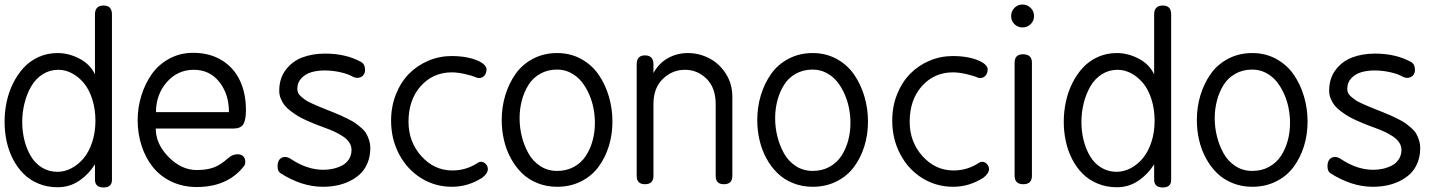

<svg xmlns="http://www.w3.org/2000/svg" viewBox="-20 -805 6317 839"><path d="M395 -480V-742.2Q395 -780.8 433.1 -780.8Q469.2 -780.8 469.2 -742.2V-19Q469.2 14.2 433.1 14.2Q395 14.2 395 -20V-86.9Q366.7 -42.5 325.2 -14.6Q283.7 13.2 231.9 13.2Q186.5 13.2 148.2 -2.7Q109.9 -18.6 82.8 -45.7Q55.7 -72.8 36.9 -109.1Q18.1 -145.5 9 -187Q0 -228.5 0 -272.9Q0 -316.9 9 -359.6Q18.1 -402.3 37.1 -440.9Q56.2 -479.5 83.3 -509Q110.4 -538.6 148.7 -555.9Q187 -573.2 231.9 -573.2Q280.8 -573.2 327.6 -548.6Q374.5 -523.9 395 -480ZM231 -54.2Q262.2 -54.2 291.7 -69.6Q321.3 -85 344.7 -112.5Q368.2 -140.1 382.6 -183.1Q397 -226.1 397 -276.9Q397 -328.1 383.3 -371.1Q369.6 -414.1 346.7 -441.7Q323.7 -469.2 294.9 -484.6Q266.1 -500 234.9 -500Q197.3 -500 166.5 -480.5Q135.7 -460.9 116.7 -428.2Q97.7 -395.5 87.4 -355.2Q77.1 -314.9 77.1 -272Q77.1 -230 86.9 -191.4Q96.7 -152.8 115.2 -121.8Q133.8 -90.8 163.8 -72.5Q193.8 -54.2 231 -54.2Z M823.7 -574.2Q896 -574.2 948.7 -542Q1001.5 -509.8 1028.1 -453.6Q1054.7 -397.5 1054.7 -324.2Q1054.7 -280.8 1043.2 -262Q1031.7 -243.2 998.5 -243.2H660.6Q660.6 -175.8 716.8 -118.9Q772.9 -62 839.4 -62Q882.8 -62 912.8 -72.8Q942.9 -83.5 975.6 -112.8Q995.1 -130.9 1018.6 -130.9Q1033.7 -130.9 1042.7 -122.3Q1051.8 -113.8 1051.8 -97.2Q1051.8 -84.5 1044.4 -77.1Q973.6 12.2 839.4 12.2Q779.3 12.2 729.7 -11.2Q680.2 -34.7 648.2 -74.7Q616.2 -114.7 598.9 -167.5Q581.5 -220.2 581.5 -279.8Q581.5 -335.4 597.9 -387.9Q614.3 -440.4 644 -482.2Q673.8 -523.9 720.7 -549.1Q767.6 -574.2 823.7 -574.2ZM661.6 -314.9H980.5Q980.5 -393.6 938.5 -446.8Q896.5 -500 826.7 -500Q755.9 -500 708.7 -445.8Q661.6 -391.6 661.6 -314.9Z M1254.9 -107.9Q1323.7 -63 1393.1 -63Q1414.6 -63 1435.3 -67.6Q1456.1 -72.3 1474.6 -81.8Q1493.2 -91.3 1504.6 -109.1Q1516.1 -127 1516.1 -149.9Q1516.1 -167.5 1506.1 -182.6Q1496.1 -197.8 1477.8 -209.5Q1459.5 -221.2 1441.9 -229.5Q1424.3 -237.8 1400.9 -246.1Q1377.4 -254.9 1360.8 -261.2Q1344.2 -267.6 1321.5 -277.8Q1298.8 -288.1 1283.4 -297.1Q1268.1 -306.2 1251 -319.1Q1233.9 -332 1223.6 -345Q1213.4 -357.9 1206.8 -374.3Q1200.2 -390.6 1200.2 -408.2Q1200.2 -462.4 1228.8 -500Q1257.3 -537.6 1301.5 -554.2Q1345.7 -570.8 1400.9 -570.8Q1490.2 -570.8 1556.2 -535.2Q1575.2 -525.4 1575.2 -500Q1575.2 -483.4 1565.4 -474.1Q1555.7 -464.8 1541 -464.8Q1530.3 -464.8 1519 -471.2Q1500.5 -481.9 1466.8 -489.5Q1433.1 -497.1 1398.9 -497.1Q1367.2 -497.1 1341.3 -489.7Q1315.4 -482.4 1297.4 -463.6Q1279.3 -444.8 1279.3 -417Q1279.3 -407.2 1283.2 -398.7Q1287.1 -390.1 1297.1 -381.8Q1307.1 -373.5 1315.2 -367.7Q1323.2 -361.8 1341.1 -353.8Q1358.9 -345.7 1368.4 -341.6Q1377.9 -337.4 1400.6 -328.4Q1423.3 -319.3 1432.1 -315.9Q1456.1 -306.2 1467.8 -301Q1479.5 -295.9 1500.5 -285.4Q1521.5 -274.9 1532.5 -267.1Q1543.5 -259.3 1558.1 -246.8Q1572.8 -234.4 1580.1 -221.9Q1587.4 -209.5 1592.8 -192.6Q1598.1 -175.8 1598.1 -157.2Q1598.1 -121.6 1585.9 -92.5Q1573.7 -63.5 1553.7 -44.7Q1533.7 -25.9 1506.6 -12.9Q1479.5 0 1450.7 5.6Q1421.9 11.2 1391.1 11.2Q1298.8 11.2 1206.1 -47.9Q1192.9 -56.6 1192.9 -78.1Q1192.9 -98.1 1201.9 -108.6Q1210.9 -119.1 1226.1 -119.1Q1238.8 -119.1 1254.9 -107.9Z M1954.1 -488.8Q1872.6 -488.8 1818.8 -429Q1765.1 -369.1 1765.1 -272.9Q1765.1 -185.1 1821.3 -122.6Q1877.4 -60.1 1957 -60.1Q2018.1 -60.1 2068.8 -94.2Q2074.2 -98.1 2082 -98.1Q2093.3 -98.1 2102.5 -88.6Q2111.8 -79.1 2111.8 -65.9Q2111.8 -47.9 2087.9 -28.8Q2025.9 11.2 1955.1 11.2Q1881.3 11.2 1820.3 -26.6Q1759.3 -64.5 1724.1 -130.9Q1689 -197.3 1689 -277.8Q1689 -339.8 1710.2 -393.1Q1731.4 -446.3 1767.3 -482.7Q1803.2 -519 1851.6 -539.6Q1899.9 -560.1 1953.1 -560.1Q2024.4 -560.1 2071.8 -538.1Q2086.9 -531.2 2096.4 -521.5Q2106 -511.7 2106 -502Q2106 -485.4 2096.7 -474.6Q2087.4 -463.9 2072.8 -463.9Q2068.8 -463.9 2063 -465.8Q2041.5 -475.1 2010 -481.9Q1978.5 -488.8 1954.1 -488.8Z M2656.2 -273.9Q2656.2 -216.8 2640.4 -166Q2624.5 -115.2 2595 -75.4Q2565.4 -35.6 2518.8 -12.2Q2472.2 11.2 2414.6 11.2Q2368.2 11.2 2328.4 -4.9Q2288.6 -21 2260.3 -48.8Q2231.9 -76.7 2211.9 -113.8Q2191.9 -150.9 2182.1 -193.4Q2172.4 -235.8 2172.4 -280.8Q2172.4 -337.4 2188.2 -389.4Q2204.1 -441.4 2233.4 -482.7Q2262.7 -523.9 2309.8 -548.6Q2356.9 -573.2 2414.6 -573.2Q2472.2 -573.2 2519 -547.6Q2565.9 -522 2595.5 -479.2Q2625 -436.5 2640.6 -383.5Q2656.2 -330.6 2656.2 -273.9ZM2414.6 -501Q2373 -501 2340.6 -482.7Q2308.1 -464.4 2289.1 -433.6Q2270 -402.8 2260.3 -365.7Q2250.5 -328.6 2250.5 -288.1Q2250.5 -248 2260.3 -208.7Q2270 -169.4 2289.1 -135Q2308.1 -100.6 2340.8 -79.3Q2373.5 -58.1 2414.6 -58.1Q2455.6 -58.1 2488 -75.9Q2520.5 -93.8 2540 -123.8Q2559.6 -153.8 2569.6 -190.7Q2579.6 -227.5 2579.6 -268.1Q2579.6 -299.3 2573.5 -331.3Q2567.4 -363.3 2554 -393.8Q2540.5 -424.3 2521.5 -448Q2502.4 -471.7 2474.9 -486.3Q2447.3 -501 2414.6 -501Z M2762.2 -36.1V-523.9Q2762.2 -563 2798.3 -563Q2835.4 -563 2835.4 -523.9V-485.8Q2859.4 -529.3 2899.2 -551.3Q2939 -573.2 2985.4 -573.2Q3034.2 -573.2 3078.4 -550.8Q3122.6 -528.3 3151.4 -483.6Q3180.2 -439 3180.2 -381.8V-36.1Q3180.2 0 3143.1 0Q3107.4 0 3107.4 -36.1V-350.1Q3107.4 -421.4 3067.6 -460.7Q3027.8 -500 2973.1 -500Q2917.5 -500 2876.5 -460.2Q2835.4 -420.4 2835.4 -350.1V-36.1Q2835.4 0 2798.3 0Q2762.2 0 2762.2 -36.1Z M3772.9 -273.9Q3772.9 -216.8 3757.1 -166Q3741.2 -115.2 3711.7 -75.4Q3682.1 -35.6 3635.5 -12.2Q3588.9 11.2 3531.2 11.2Q3484.9 11.2 3445.1 -4.9Q3405.3 -21 3377 -48.8Q3348.6 -76.7 3328.6 -113.8Q3308.6 -150.9 3298.8 -193.4Q3289.1 -235.8 3289.1 -280.8Q3289.1 -337.4 3304.9 -389.4Q3320.8 -441.4 3350.1 -482.7Q3379.4 -523.9 3426.5 -548.6Q3473.6 -573.2 3531.2 -573.2Q3588.9 -573.2 3635.7 -547.6Q3682.6 -522 3712.2 -479.2Q3741.7 -436.5 3757.3 -383.5Q3772.9 -330.6 3772.9 -273.9ZM3531.2 -501Q3489.7 -501 3457.3 -482.7Q3424.8 -464.4 3405.8 -433.6Q3386.7 -402.8 3377 -365.7Q3367.2 -328.6 3367.2 -288.1Q3367.2 -248 3377 -208.7Q3386.7 -169.4 3405.8 -135Q3424.8 -100.6 3457.5 -79.3Q3490.2 -58.1 3531.2 -58.1Q3572.3 -58.1 3604.7 -75.9Q3637.2 -93.8 3656.7 -123.8Q3676.3 -153.8 3686.3 -190.7Q3696.3 -227.5 3696.3 -268.1Q3696.3 -299.3 3690.2 -331.3Q3684.1 -363.3 3670.7 -393.8Q3657.2 -424.3 3638.2 -448Q3619.1 -471.7 3591.6 -486.3Q3564 -501 3531.2 -501Z M4144 -488.8Q4062.5 -488.8 4008.8 -429Q3955.1 -369.1 3955.1 -272.9Q3955.1 -185.1 4011.2 -122.6Q4067.4 -60.1 4147 -60.1Q4208 -60.1 4258.8 -94.2Q4264.2 -98.1 4272 -98.1Q4283.2 -98.1 4292.5 -88.6Q4301.8 -79.1 4301.8 -65.9Q4301.8 -47.9 4277.8 -28.8Q4215.8 11.2 4145 11.2Q4071.3 11.2 4010.3 -26.6Q3949.2 -64.5 3914.1 -130.9Q3878.9 -197.3 3878.9 -277.8Q3878.9 -339.8 3900.1 -393.1Q3921.4 -446.3 3957.3 -482.7Q3993.2 -519 4041.5 -539.6Q4089.8 -560.1 4143.1 -560.1Q4214.4 -560.1 4261.7 -538.1Q4276.9 -531.2 4286.4 -521.5Q4295.9 -511.7 4295.9 -502Q4295.9 -485.4 4286.6 -474.6Q4277.3 -463.9 4262.7 -463.9Q4258.8 -463.9 4252.9 -465.8Q4231.4 -475.1 4200 -481.9Q4168.5 -488.8 4144 -488.8Z M4413.6 -37.1V-530.8Q4413.6 -567.9 4450.2 -567.9Q4489.3 -567.9 4489.3 -530.8V-37.1Q4489.3 0 4451.7 0Q4413.6 0 4413.6 -37.1ZM4412.8 -699.5Q4398.4 -713.9 4398.4 -734.9Q4398.4 -755.9 4412.8 -770.5Q4427.2 -785.2 4448.2 -785.2Q4469.2 -785.2 4483.9 -770.5Q4498.5 -755.9 4498.5 -734.9Q4498.5 -713.9 4483.9 -699.5Q4469.2 -685.1 4448.2 -685.1Q4427.2 -685.1 4412.8 -699.5Z M5023.4 -480V-742.2Q5023.4 -780.8 5061.5 -780.8Q5097.7 -780.8 5097.7 -742.2V-19Q5097.7 14.2 5061.5 14.2Q5023.4 14.2 5023.4 -20V-86.9Q4995.1 -42.5 4953.6 -14.6Q4912.1 13.2 4860.4 13.2Q4814.9 13.2 4776.6 -2.7Q4738.3 -18.6 4711.2 -45.7Q4684.1 -72.8 4665.3 -109.1Q4646.5 -145.5 4637.5 -187Q4628.4 -228.5 4628.4 -272.9Q4628.4 -316.9 4637.5 -359.6Q4646.5 -402.3 4665.5 -440.9Q4684.6 -479.5 4711.7 -509Q4738.8 -538.6 4777.1 -555.9Q4815.4 -573.2 4860.4 -573.2Q4909.2 -573.2 4956.1 -548.6Q5002.9 -523.9 5023.4 -480ZM4859.4 -54.2Q4890.6 -54.2 4920.2 -69.6Q4949.7 -85 4973.1 -112.5Q4996.6 -140.1 5011 -183.1Q5025.4 -226.1 5025.4 -276.9Q5025.4 -328.1 5011.7 -371.1Q4998 -414.1 4975.1 -441.7Q4952.1 -469.2 4923.3 -484.6Q4894.5 -500 4863.3 -500Q4825.7 -500 4794.9 -480.5Q4764.2 -460.9 4745.1 -428.2Q4726.1 -395.5 4715.8 -355.2Q4705.6 -314.9 4705.6 -272Q4705.6 -230 4715.3 -191.4Q4725.1 -152.8 4743.7 -121.8Q4762.2 -90.8 4792.2 -72.5Q4822.3 -54.2 4859.4 -54.2Z M5693.8 -273.9Q5693.8 -216.8 5678 -166Q5662.1 -115.2 5632.6 -75.4Q5603 -35.6 5556.4 -12.2Q5509.8 11.2 5452.1 11.2Q5405.8 11.2 5366 -4.9Q5326.2 -21 5297.9 -48.8Q5269.5 -76.7 5249.5 -113.8Q5229.5 -150.9 5219.7 -193.4Q5210 -235.8 5210 -280.8Q5210 -337.4 5225.8 -389.4Q5241.7 -441.4 5271 -482.7Q5300.3 -523.9 5347.4 -548.6Q5394.5 -573.2 5452.1 -573.2Q5509.8 -573.2 5556.6 -547.6Q5603.5 -522 5633.1 -479.2Q5662.6 -436.5 5678.2 -383.5Q5693.8 -330.6 5693.8 -273.9ZM5452.1 -501Q5410.6 -501 5378.2 -482.7Q5345.7 -464.4 5326.7 -433.6Q5307.6 -402.8 5297.9 -365.7Q5288.1 -328.6 5288.1 -288.1Q5288.1 -248 5297.9 -208.7Q5307.6 -169.4 5326.7 -135Q5345.7 -100.6 5378.4 -79.3Q5411.1 -58.1 5452.1 -58.1Q5493.2 -58.1 5525.6 -75.9Q5558.1 -93.8 5577.6 -123.8Q5597.2 -153.8 5607.2 -190.7Q5617.2 -227.5 5617.2 -268.1Q5617.2 -299.3 5611.1 -331.3Q5605 -363.3 5591.6 -393.8Q5578.1 -424.3 5559.1 -448Q5540 -471.7 5512.5 -486.3Q5484.9 -501 5452.1 -501Z M5842.8 -107.9Q5911.6 -63 5981 -63Q6002.4 -63 6023.2 -67.6Q6043.9 -72.3 6062.5 -81.8Q6081.1 -91.3 6092.5 -109.1Q6104 -127 6104 -149.9Q6104 -167.5 6094 -182.6Q6084 -197.8 6065.7 -209.5Q6047.4 -221.2 6029.8 -229.5Q6012.2 -237.8 5988.8 -246.1Q5965.3 -254.9 5948.7 -261.2Q5932.1 -267.6 5909.4 -277.8Q5886.7 -288.1 5871.3 -297.1Q5856 -306.2 5838.9 -319.1Q5821.8 -332 5811.5 -345Q5801.3 -357.9 5794.7 -374.3Q5788.1 -390.6 5788.1 -408.2Q5788.1 -462.4 5816.7 -500Q5845.2 -537.6 5889.4 -554.2Q5933.6 -570.8 5988.8 -570.8Q6078.1 -570.8 6144 -535.2Q6163.1 -525.4 6163.1 -500Q6163.1 -483.4 6153.3 -474.1Q6143.6 -464.8 6128.9 -464.8Q6118.2 -464.8 6106.9 -471.2Q6088.4 -481.9 6054.7 -489.5Q6021 -497.1 5986.8 -497.1Q5955.1 -497.1 5929.2 -489.7Q5903.3 -482.4 5885.3 -463.6Q5867.2 -444.8 5867.2 -417Q5867.2 -407.2 5871.1 -398.7Q5875 -390.1 5885 -381.8Q5895 -373.5 5903.1 -367.7Q5911.1 -361.8 5929 -353.8Q5946.8 -345.7 5956.3 -341.6Q5965.8 -337.4 5988.5 -328.4Q6011.2 -319.3 6020 -315.9Q6043.9 -306.2 6055.7 -301Q6067.4 -295.9 6088.4 -285.4Q6109.4 -274.9 6120.4 -267.1Q6131.3 -259.3 6146 -246.8Q6160.6 -234.4 6168 -221.9Q6175.3 -209.5 6180.7 -192.6Q6186 -175.8 6186 -157.2Q6186 -121.6 6173.8 -92.5Q6161.6 -63.5 6141.6 -44.7Q6121.6 -25.9 6094.5 -12.9Q6067.4 0 6038.6 5.6Q6009.8 11.2 5979 11.2Q5886.7 11.2 5793.9 -47.9Q5780.8 -56.6 5780.8 -78.1Q5780.8 -98.1 5789.8 -108.6Q5798.8 -119.1 5814 -119.1Q5826.7 -119.1 5842.8 -107.9Z"/></svg>

Font: BPreplay
Style: Regular
Weight: 400
Designer: Magenta/George Triantafyllakos
Foundry: Magenta/George Triantafyllakos
Version: Version 1.00